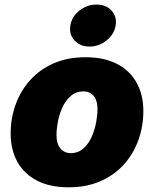

<svg xmlns="http://www.w3.org/2000/svg" viewBox="-20 -796 663 826"><path d="M275.4 9.8Q195.3 9.8 139.6 -18.8Q84 -47.4 54.9 -99.4Q25.9 -151.4 25.9 -221.2Q25.9 -288.1 47.6 -347.4Q69.3 -406.7 110.8 -452.4Q152.3 -498 211.9 -523.9Q271.5 -549.8 348.1 -549.8Q427.7 -549.8 483.2 -521.2Q538.6 -492.7 567.6 -440.4Q596.7 -388.2 596.7 -318.4Q596.7 -252.9 575.4 -193.6Q554.2 -134.3 513.2 -88.6Q472.2 -43 412.4 -16.6Q352.5 9.8 275.4 9.8ZM284.2 -137.2Q315.9 -137.2 338.4 -157Q360.8 -176.8 374.3 -207Q387.7 -237.3 393.6 -269.8Q399.4 -302.2 399.4 -327.1Q399.4 -352.1 391.8 -368.9Q384.3 -385.7 370.8 -394.3Q357.4 -402.8 339.4 -402.8Q307.1 -402.8 284.7 -383.3Q262.2 -363.8 248.5 -334Q234.9 -304.2 229 -272.2Q223.1 -240.2 223.1 -215.3Q223.1 -177.2 240 -157.2Q256.8 -137.2 284.2 -137.2ZM365.2 -595.7Q324.7 -595.7 300.5 -622.1Q276.4 -648.4 282.7 -686Q288.6 -724.1 321.5 -750.2Q354.5 -776.4 395 -776.4Q436 -776.4 460 -750.2Q483.9 -724.1 477.5 -686Q471.2 -648.4 438.5 -622.1Q405.8 -595.7 365.2 -595.7Z"/></svg>

Font: Inter 16pt Black
Style: Italic
Weight: 900
Italic angle: -9.3988°
Version: Version 4.001;git-66647c0bb